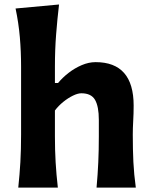

<svg xmlns="http://www.w3.org/2000/svg" viewBox="-20 -847 686 867"><path d="M62.5 0Q68.8 -59.6 72 -115.2Q75.2 -170.9 75.2 -239.7V-546.4Q75.2 -614.3 69.6 -679Q64 -743.7 50.3 -808.6L246.6 -826.7Q238.8 -760.7 233.4 -691.4Q228 -622.1 228 -546.4V-472.2H242.2Q261.7 -496.1 289.3 -517.6Q316.9 -539.1 348.6 -552.7Q380.4 -566.4 411.6 -566.4Q583.5 -566.4 583.5 -370.1Q583.5 -334.5 581.5 -300.8Q579.6 -267.1 579.6 -239.7Q579.6 -170.9 582.3 -115.2Q585 -59.6 593.3 0H416Q421.4 -59.6 423.8 -114.3Q426.3 -168.9 426.3 -231.4V-305.7Q426.3 -366.2 409.2 -396Q392.1 -425.8 347.2 -425.8Q331.1 -425.8 309.1 -415Q287.1 -404.3 265.4 -386.7Q243.7 -369.1 228 -348.1V-231.4Q228 -168.9 231.2 -114.3Q234.4 -59.6 241.2 0Z"/></svg>

Font: Pinar-FD Bold
Style: Regular
Weight: 700
Designer: Amin Abedi
Version: Version 3.000